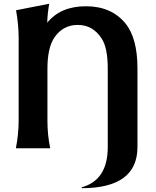

<svg xmlns="http://www.w3.org/2000/svg" viewBox="-20 -780 821 1010"><path d="M63.5 0Q78.1 -73.7 78.1 -146.5V-582Q78.1 -647.9 64.5 -726.1L238.8 -760.3Q229.5 -706.5 228.5 -660.6Q298.8 -747.1 432.1 -747.1Q564.9 -747.1 639.2 -657.7Q703.1 -580.1 703.1 -420.4V-6.8Q703.1 209.5 410.2 210V205.1Q546.9 167.5 546.9 -6.8V-417.5Q546.9 -528.8 514.6 -577.6Q468.3 -648.9 389.2 -648.9Q313 -648.9 267.6 -585Q229.5 -531.2 229.5 -417.5V-145.5Q229.5 -70.3 244.1 0Z"/></svg>

Font: Classica
Style: Bold
Weight: 700
Designer: Wojciech Kalinowski "wmk69" (wmk69@o2.pl)
Foundry: Wojciech Kalinowski "wmk69" (wmk69@o2.pl)
Version: Version 2.1.1; 2021-05-14